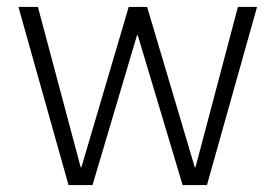

<svg xmlns="http://www.w3.org/2000/svg" viewBox="-20 -532 792 552"><path d="M33 -512H89L212 -51H214L350 -512H403L540 -51H542L664 -512H719L575 0H505L376 -431H374L246 0H177Z"/></svg>

Font: IBM Plex Sans Thai Looped Light
Style: Regular
Weight: 300
Designer: Mike Abbink, Paul van der Laan, Pieter van Rosmalen, Ben Mitchell, Mark Frömberg
Foundry: Bold Monday
Version: Version 1.1